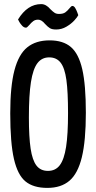

<svg xmlns="http://www.w3.org/2000/svg" viewBox="-20 -907 469 937"><path d="M30 0ZM222 -710Q288 -710 326 -677.5Q364 -645 381.5 -569Q399 -493 399 -357Q399 -220 379.5 -140Q360 -60 319 -25Q278 10 211 10Q143 10 104.5 -21.5Q66 -53 48 -131.5Q30 -210 30 -354Q30 -486 50.5 -564Q71 -642 113 -676Q155 -710 222 -710ZM214 -73Q251 -73 272 -101Q293 -129 302.5 -190Q312 -251 312 -355Q312 -459 304 -517Q296 -575 276 -601Q256 -627 220 -627Q184 -627 162.5 -598.5Q141 -570 131 -506.5Q121 -443 121 -334Q121 -238 129.5 -181.5Q138 -125 158 -99Q178 -73 214 -73ZM181 -887Q205 -887 226 -862Q238 -850 246.5 -844.5Q255 -839 268 -839Q288 -839 298.5 -846.5Q309 -854 318.5 -866Q328 -878 333 -878Q341 -878 347 -868Q353 -858 357 -847Q361 -836 362 -833Q358 -824 343 -807.5Q328 -791 304.5 -777Q281 -763 254 -763Q234 -763 223.5 -769.5Q213 -776 200 -790Q183 -811 166 -811Q152 -811 142.5 -804Q133 -797 122.5 -784.5Q112 -772 107 -772Q97 -772 88.5 -781Q80 -790 74.5 -799.5Q69 -809 68 -812Q114 -887 181 -887Z"/></svg>

Font: Yanone Kaffeesatz
Style: Regular
Weight: 400
Designer: Yanone (Cyrillic: Daniel Pouzeot & Huerta Tipografica)
Foundry: Yanone
Version: Version 1.100;PS 001.100;hotconv 1.0.70;makeotf.lib2.5.58329